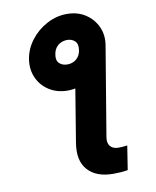

<svg xmlns="http://www.w3.org/2000/svg" viewBox="-103 -838 920 1133"><g transform="rotate(-10 357.5 -271.5)"><path d="M369.1 -437.5 569.3 -537.1 480.5 -3.9Q474.6 31.7 491 51Q507.3 70.3 540 70.3Q552.7 70.3 564.7 69.3Q576.7 68.4 592.8 66.4L570.3 210Q548.8 213.9 528.3 215.3Q507.8 216.8 483.4 216.8Q381.8 216.8 330.8 159.9Q279.8 103 297.9 -3.9ZM110.4 -537.1Q120.6 -597.7 159.7 -648.2Q198.7 -698.7 255.9 -729.2Q313 -759.8 376 -759.8Q439.5 -759.8 486.6 -729.2Q533.7 -698.7 556.6 -648.2Q579.6 -597.7 569.3 -537.1Q559.6 -476.1 519.8 -425.3Q480 -374.5 422.9 -344.2Q365.7 -314 302.7 -313.5Q240.2 -314 193.1 -344Q146 -374 123.3 -424.6Q100.6 -475.1 110.4 -537.1ZM329.1 -465.8Q348.1 -465.8 365.5 -473.9Q382.8 -481.9 394.8 -498Q406.7 -514.2 410.2 -538.1Q415.5 -573.7 397.7 -590.8Q379.9 -607.9 352.5 -608.4Q331.1 -608.4 313.5 -600.1Q295.9 -591.8 284.2 -576.4Q272.5 -561 268.6 -538.1Q261.7 -502.4 279.5 -484.1Q297.4 -465.8 329.1 -465.8Z"/></g></svg>

Font: Inter 28pt Black
Style: Italic
Weight: 900
Italic angle: -9.3988°
Designer: Rasmus Andersson
Foundry: rsms
Version: Version 4.001;git-66647c0bb